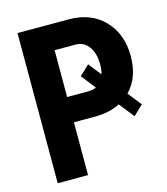

<svg xmlns="http://www.w3.org/2000/svg" viewBox="-107 -794 762 878"><g transform="rotate(-15 274.0 -355.5)"><path d="M379.9 -429.2Q385.7 -448.7 385.7 -474.6Q385.7 -527.8 362.8 -559.3Q339.8 -590.8 301.3 -591.3H201.2V-369.6H299.8Q323.7 -369.6 339.4 -377.4L286.1 -445.3L332.5 -489.3ZM201.2 -250V0H57.6V-710.9H299.8Q405.3 -710.9 468 -645.5Q530.8 -580.1 530.8 -475.6Q530.8 -373.5 471.7 -313.5L522.5 -249L476.6 -205.1L420.4 -275.9Q369.6 -250 299.8 -250Z"/></g></svg>

Font: MAUL Condensed Bold
Style: Condensed Bold
Weight: 700
Designer: MAUL
Version: Version 1.0; 2020; ttfautohint (v1.8.3)